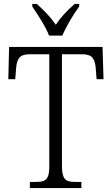

<svg xmlns="http://www.w3.org/2000/svg" viewBox="-20 -950 565 970"><path d="M131 -31H161Q187 -31 201 -36.5Q215 -42 222 -58.5Q229 -75 229 -108V-676H130Q92 -676 77.5 -658Q63 -640 61 -600L57 -550H22L26 -713H498L503 -550H468L464 -600Q462 -640 447.5 -658Q433 -676 394 -676H293V-111Q293 -77 300 -59.5Q307 -42 321 -36.5Q335 -31 361 -31H391V0H131ZM143 -917V-930H166Q229 -874 262 -825Q296 -877 357 -930H380V-917Q357 -886 332.5 -844Q308 -802 295 -770H228Q216 -801 191 -842.5Q166 -884 143 -917Z"/></svg>

Font: Noto Serif NarrowLight
Style: Regular
Weight: 300
Width: 4
Designer: Monotype Design Team
Foundry: Monotype Imaging Inc.
Version: Version 1.001